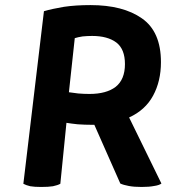

<svg xmlns="http://www.w3.org/2000/svg" viewBox="-20 -742 678 766"><path d="M345.7 -244.1Q348.6 -244.1 356.4 -244.1Q381.8 -185.5 460 -9.8Q472.7 -3.9 494.1 0Q514.6 3.9 544.9 3.9Q575.2 3.9 594.7 0Q615.2 -2.9 624 -9.8Q581.1 -97.7 495.1 -273.4Q559.6 -302.7 590.8 -360.4Q622.1 -418 622.1 -494.1Q622.1 -616.2 545.9 -668.9Q470.7 -721.7 340.8 -721.7Q282.2 -721.7 235.4 -714.8Q188.5 -707 155.3 -697.3Q127.9 -467.8 73.2 -8.8Q84 -2.9 100.6 1Q117.2 3.9 144.5 3.9Q173.8 3.9 191.4 1Q210 -2.9 220.7 -8.8Q228.5 -89.8 245.1 -252Q262.7 -249 290 -246.1Q318.4 -244.1 345.7 -244.1ZM278.3 -589.8Q291 -593.8 309.6 -596.7Q328.1 -598.6 347.7 -598.6Q409.2 -598.6 444.3 -572.3Q478.5 -545.9 478.5 -486.3Q478.5 -424.8 441.4 -395.5Q404.3 -367.2 336.9 -367.2Q314.5 -367.2 292 -369.1Q269.5 -372.1 254.9 -374Q262.7 -446.3 278.3 -589.8Z"/></svg>

Font: cl
Style: Bold Italic
Weight: 400
Designer: Mitja Miklavcic
Version: Version 7.504; 2011; Build 1022